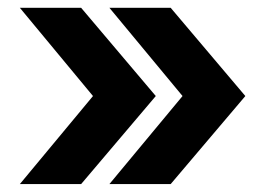

<svg xmlns="http://www.w3.org/2000/svg" viewBox="-20 -541 686 491"><path d="M30.8 -70.3 217.8 -295.4 30.8 -521H187.5L378.4 -295.4L187.5 -70.3ZM259.8 -70.3 446.8 -295.4 259.8 -521H416.5L607.4 -295.4L416.5 -70.3Z"/></svg>

Font: Inter 20pt
Style: Bold
Weight: 700
Version: Version 4.001;git-66647c0bb